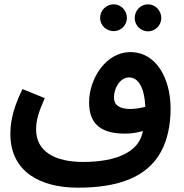

<svg xmlns="http://www.w3.org/2000/svg" viewBox="-20 -680 850 888"><path d="M665 -535C698 -535 726 -563 726 -597C726 -631 698 -660 665 -660C630 -660 603 -631 603 -597C603 -563 630 -535 665 -535ZM506 -536C539 -536 567 -563 567 -597C567 -632 539 -660 506 -660C471 -660 443 -632 443 -597C443 -563 471 -536 506 -536ZM725 21C753 -31 769 -98 769 -178C769 -315 704 -439 583 -439C468 -439 392 -314 392 -206C392 -101 454 -62 558 -62C585 -62 615 -66 641 -74C639 -65 637 -57 634 -49C610 20 524 69 364 69C236 69 147 22 147 -81C147 -122 157 -158 187 -226L84 -268C33 -165 28 -100 28 -60C28 116 169 188 340 188C524 188 659 142 725 21ZM507 -230C507 -273 536 -322 577 -322C623 -322 649 -267 652 -186C629 -180 603 -176 582 -176C530 -176 507 -196 507 -230Z"/></svg>

Font: Noto Sans Arabic UI Semi
Style: Regular
Weight: 600
Designer: Nadine Chahine - Monotype Design Team
Foundry: Monotype Imaging Inc.
Version: Version 1.900